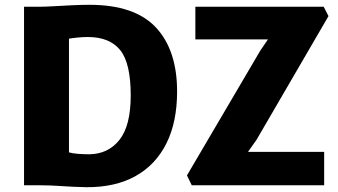

<svg xmlns="http://www.w3.org/2000/svg" viewBox="-20 -771 1405 799"><path d="M80 0V-743H149Q167.5 -743 202.2 -745Q237 -747 277.2 -749Q317.5 -751 352 -751Q541 -751 629 -656.5Q717 -562 717 -390Q717 -263.5 672.5 -174.2Q628 -85 544 -38.2Q460 8.5 341 8Q286.5 7 237.8 3.5Q189 0 146 0ZM267 -137Q281.5 -132.5 304.5 -130.8Q327.5 -129 352 -129Q430 -130 477 -188.8Q524 -247.5 524 -374Q524 -508.5 480 -562.8Q436 -617 345 -617Q326.5 -617 303.5 -614.8Q280.5 -612.5 267 -610ZM778 0 758 -41 1063 -560 1095 -607H793V-743H1327L1347 -704L1048 -190L1012 -139H1329V0Z"/></svg>

Font: Merriweather Sans ExtraBold
Style: Regular
Weight: 800
Designer: Eben Sorkin
Foundry: Eben Sorkin
Version: Version 2.001; ttfautohint (v1.8.3)